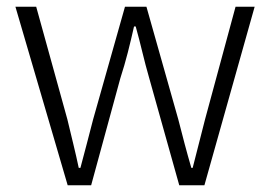

<svg xmlns="http://www.w3.org/2000/svg" viewBox="-20 -553 806 573"><path d="M182 0H252L339 -319C356 -371 368 -421 380 -474H385C400 -421 410 -372 425 -321L515 0H590L740 -533H683L592 -197C579 -146 567 -100 555 -52H551C537 -100 525 -146 512 -197L417 -533H353L258 -197C245 -147 233 -100 220 -52H215C205 -100 193 -146 181 -197L88 -533H26Z"/></svg>

Font: Noto Sans T Chinese Light
Style: Regular
Weight: 300
Designer: Ryoko NISHIZUKA (kana & ideographs); Paul D. Hunt (Latin, Greek & Cyrillic); Wenlong ZHANG (bopomofo); Sandoll Communica
Foundry: Adobe Systems Incorporated
Version: Version 1.000;PS 1;hotconv 1.0.78;makeotf.lib2.5.61930